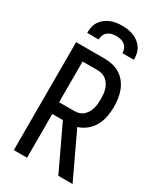

<svg xmlns="http://www.w3.org/2000/svg" viewBox="-233 -1043 965 1132"><g transform="rotate(30 250.0 -477.5)"><path d="M462 0H365L224 -298H152V0H62V-735H256Q283 -735 310 -729Q337 -723 360.5 -708.5Q384 -694 401 -672Q418 -650 428 -624.5Q438 -599 442 -571.5Q446 -544 446 -516Q446 -483 440 -450Q434 -417 418 -387.5Q402 -358 376 -336.5Q350 -315 318 -305ZM256 -378Q272 -378 287.5 -382.5Q303 -387 315 -397.5Q327 -408 335.5 -422.5Q344 -437 348.5 -452.5Q353 -468 354.5 -484Q356 -500 356 -516Q356 -532 354.5 -548.5Q353 -565 348.5 -580.5Q344 -596 335.5 -610Q327 -624 315 -634.5Q303 -645 287.5 -650Q272 -655 256 -655H152V-378ZM91 -815Q91 -835 95 -855Q99 -875 110 -892Q121 -909 137 -921.5Q153 -934 171.5 -941.5Q190 -949 210 -952Q230 -955 250 -955Q270 -955 290 -952Q310 -949 328.5 -941.5Q347 -934 363 -921.5Q379 -909 390 -892Q401 -875 405 -855Q409 -835 409 -815H331Q331 -830 325 -844.5Q319 -859 307 -868.5Q295 -878 280 -881.5Q265 -885 250 -885Q235 -885 220 -881.5Q205 -878 193 -868.5Q181 -859 175 -844.5Q169 -830 169 -815Z"/></g></svg>

Font: Iosevka Fixed Medium
Style: Regular
Weight: 500
Monospace: yes
Designer: Belleve Invis
Foundry: Belleve Invis
Version: Version 32.3.0